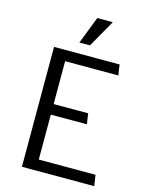

<svg xmlns="http://www.w3.org/2000/svg" viewBox="-131 -973 800 1052"><g transform="rotate(15 269.0 -447.0)"><path d="M287 -894H375L287 -739H227ZM99 0V-680H471Q473 -665 475 -650Q477 -635 480 -620H178V-377H374Q376 -362 378 -347Q380 -332 383 -317H178V-62H500L509 0Z"/></g></svg>

Font: Palanquin
Style: Regular
Weight: 400
Designer: Pria Ravichandran
Version: Version 1.0.4